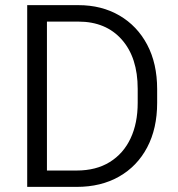

<svg xmlns="http://www.w3.org/2000/svg" viewBox="-20 -731 696 751"><path d="M279.8 0H86.4V-710.9H286.6Q377.4 -710.9 447 -670.4Q516.6 -629.9 555.7 -556.2Q594.7 -482.4 594.7 -382.3V-328.6Q594.7 -228.5 555.7 -154.5Q516.6 -80.6 445.8 -40.3Q375 0 279.8 0ZM286.6 -646.5H163.6V-64H279.8Q356 -64 409.4 -97.2Q462.9 -130.4 490.7 -189.7Q518.6 -249 518.6 -328.6V-383.3Q518.6 -505.9 456.3 -576.2Q394 -646.5 286.6 -646.5Z"/></svg>

Font: Vazirmatn FD Light
Style: Regular
Weight: 300
Designer: Saber Rastikerdar
Foundry: Saber Rastikerdar
Version: Version 33.003